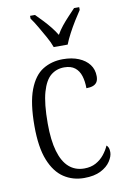

<svg xmlns="http://www.w3.org/2000/svg" viewBox="-87 -818 579 881"><g transform="rotate(-10 202.0 -378.0)"><path d="M233 10Q180 10 138.5 -17.5Q97 -45 73 -105Q49 -165 49 -264Q49 -371 72.5 -432.5Q96 -494 137 -519Q178 -544 230 -544Q272 -544 303.5 -531Q335 -518 352.5 -495Q370 -472 370 -440Q370 -423 363.5 -413Q357 -403 344.5 -398.5Q332 -394 314 -394Q314 -426 306 -451.5Q298 -477 279.5 -491.5Q261 -506 230 -506Q194 -506 167.5 -484.5Q141 -463 126 -410.5Q111 -358 111 -265Q111 -187 126 -135.5Q141 -84 170 -58.5Q199 -33 241 -33Q272 -33 295 -45.5Q318 -58 334 -78Q350 -98 359 -119Q365 -114 368 -106.5Q371 -99 371 -86Q371 -67 356 -44Q341 -21 310.5 -5.5Q280 10 233 10ZM199 -606Q191 -629 176 -655.5Q161 -682 146 -708Q131 -734 117 -753V-766H140Q158 -748 174 -731Q190 -714 204.5 -696Q219 -678 232 -657Q244 -678 258.5 -696Q273 -714 289 -731Q305 -748 322 -766H346V-753Q333 -734 317 -708Q301 -682 287 -655.5Q273 -629 264 -606Z"/></g></svg>

Font: Noto Serif Khmer Condensed Light
Style: Regular
Weight: 300
Width: 3
Designer: Danh Hong and the Monotype Design Team
Foundry: Monotype Imaging Inc.
Version: Version 2.004